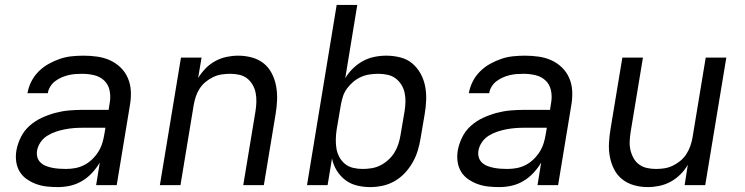

<svg xmlns="http://www.w3.org/2000/svg" viewBox="-20 -755 3040 783"><path d="M216 8Q193 8 170.5 5.5Q148 3 127.5 -4.5Q107 -12 89 -24.5Q71 -37 60 -55.5Q49 -74 46 -96.5Q43 -119 47 -142Q52 -169 65 -195.5Q78 -222 100.5 -242Q123 -262 150 -274.5Q177 -287 205 -294.5Q233 -302 261 -304.5Q289 -307 316 -307H423L428 -339Q432 -364 426.5 -388Q421 -412 404 -427.5Q387 -443 363.5 -448.5Q340 -454 315 -454Q301 -454 287 -453Q273 -452 258.5 -448.5Q244 -445 230.5 -439Q217 -433 205 -424Q193 -415 185 -402Q177 -389 175 -375H92Q96 -399 107.5 -422Q119 -445 137.5 -463.5Q156 -482 178.5 -494.5Q201 -507 224.5 -515Q248 -523 272.5 -525.5Q297 -528 321 -528Q349 -528 377 -524Q405 -520 429 -509Q453 -498 472 -479.5Q491 -461 501.5 -436.5Q512 -412 513.5 -384Q515 -356 510 -327L456 0H372L387 -92Q374 -70 355.5 -50Q337 -30 314 -16.5Q291 -3 266 2.5Q241 8 216 8ZM249 -66Q268 -66 287 -69.5Q306 -73 323.5 -82Q341 -91 356 -105.5Q371 -120 381.5 -137Q392 -154 397.5 -172.5Q403 -191 406 -210L410 -234H315Q297 -234 279.5 -232.5Q262 -231 244 -227.5Q226 -224 208 -218Q190 -212 173 -201.5Q156 -191 145 -174.5Q134 -158 131 -140Q129 -126 132.5 -113.5Q136 -101 145.5 -92Q155 -83 168 -78Q181 -73 194 -70.5Q207 -68 221 -67Q235 -66 249 -66Z M632 0 718 -520H802L788 -437Q801 -458 818.5 -476Q836 -494 858 -506Q880 -518 904 -523Q928 -528 951 -528Q980 -528 1007.5 -520.5Q1035 -513 1055.5 -496.5Q1076 -480 1088.5 -455.5Q1101 -431 1106 -404Q1111 -377 1110 -348Q1109 -319 1104 -290L1056 0H972L1022 -302Q1025 -321 1025.5 -340Q1026 -359 1022.5 -376.5Q1019 -394 1010 -409.5Q1001 -425 987.5 -435.5Q974 -446 956 -450Q938 -454 919 -454Q902 -454 884.5 -451.5Q867 -449 850 -441Q833 -433 818.5 -421Q804 -409 794 -393.5Q784 -378 778.5 -361Q773 -344 770 -327L716 0Z M1490 8Q1462 8 1435.5 1.5Q1409 -5 1388 -21Q1367 -37 1353 -60Q1339 -83 1334 -109L1316 0H1232L1353 -735H1437L1388 -436Q1400 -457 1419 -475.5Q1438 -494 1460 -506Q1482 -518 1506.5 -523Q1531 -528 1555 -528Q1584 -528 1612 -521Q1640 -514 1660.5 -497Q1681 -480 1694.5 -456Q1708 -432 1713.5 -404.5Q1719 -377 1718 -348Q1717 -319 1712 -290L1695 -190Q1691 -165 1683.5 -140.5Q1676 -116 1663 -93Q1650 -70 1631.5 -50Q1613 -30 1589.5 -16.5Q1566 -3 1540.5 2.5Q1515 8 1490 8ZM1459 -66Q1477 -66 1495.5 -69Q1514 -72 1531 -80.5Q1548 -89 1563 -102.5Q1578 -116 1588 -132Q1598 -148 1604 -166Q1610 -184 1613 -202L1630 -302Q1633 -321 1633.5 -340Q1634 -359 1630 -377Q1626 -395 1616.5 -410Q1607 -425 1593 -435.5Q1579 -446 1560.5 -450Q1542 -454 1523 -454Q1506 -454 1488 -451.5Q1470 -449 1453 -441.5Q1436 -434 1421.5 -422Q1407 -410 1395.5 -394.5Q1384 -379 1378.5 -361.5Q1373 -344 1370 -327L1353 -227Q1350 -207 1349.5 -187.5Q1349 -168 1352 -149.5Q1355 -131 1364 -114.5Q1373 -98 1387 -86.5Q1401 -75 1420 -70.5Q1439 -66 1459 -66Z M2016 8Q1993 8 1970.5 5.5Q1948 3 1927.5 -4.5Q1907 -12 1889 -24.5Q1871 -37 1860 -55.5Q1849 -74 1846 -96.5Q1843 -119 1847 -142Q1852 -169 1865 -195.5Q1878 -222 1900.5 -242Q1923 -262 1950 -274.5Q1977 -287 2005 -294.5Q2033 -302 2061 -304.5Q2089 -307 2116 -307H2223L2228 -339Q2232 -364 2226.5 -388Q2221 -412 2204 -427.5Q2187 -443 2163.5 -448.5Q2140 -454 2115 -454Q2101 -454 2087 -453Q2073 -452 2058.5 -448.5Q2044 -445 2030.5 -439Q2017 -433 2005 -424Q1993 -415 1985 -402Q1977 -389 1975 -375H1892Q1896 -399 1907.5 -422Q1919 -445 1937.5 -463.5Q1956 -482 1978.5 -494.5Q2001 -507 2024.5 -515Q2048 -523 2072.5 -525.5Q2097 -528 2121 -528Q2149 -528 2177 -524Q2205 -520 2229 -509Q2253 -498 2272 -479.5Q2291 -461 2301.5 -436.5Q2312 -412 2313.5 -384Q2315 -356 2310 -327L2256 0H2172L2187 -92Q2174 -70 2155.5 -50Q2137 -30 2114 -16.5Q2091 -3 2066 2.5Q2041 8 2016 8ZM2049 -66Q2068 -66 2087 -69.5Q2106 -73 2123.5 -82Q2141 -91 2156 -105.5Q2171 -120 2181.5 -137Q2192 -154 2197.5 -172.5Q2203 -191 2206 -210L2210 -234H2115Q2097 -234 2079.5 -232.5Q2062 -231 2044 -227.5Q2026 -224 2008 -218Q1990 -212 1973 -201.5Q1956 -191 1945 -174.5Q1934 -158 1931 -140Q1929 -126 1932.5 -113.5Q1936 -101 1945.5 -92Q1955 -83 1968 -78Q1981 -73 1994 -70.5Q2007 -68 2021 -67Q2035 -66 2049 -66Z M2622 8Q2593 8 2566 0.5Q2539 -7 2518 -23.5Q2497 -40 2484.5 -64.5Q2472 -89 2467 -116Q2462 -143 2463.5 -172Q2465 -201 2470 -230L2518 -520H2602L2552 -218Q2549 -199 2548 -180Q2547 -161 2551 -143.5Q2555 -126 2563.5 -110.5Q2572 -95 2586 -84.5Q2600 -74 2618 -70Q2636 -66 2655 -66Q2672 -66 2689 -68.5Q2706 -71 2723 -79Q2740 -87 2754.5 -99Q2769 -111 2779 -126.5Q2789 -142 2795 -159Q2801 -176 2804 -193L2858 -520H2942L2856 0H2772L2785 -83Q2773 -62 2755 -44Q2737 -26 2715 -14Q2693 -2 2669 3Q2645 8 2622 8Z"/></svg>

Font: Iosevka Aile Oblique
Style: Regular
Weight: 400
Italic angle: -9°
Designer: Belleve Invis
Foundry: Belleve Invis
Version: Version 31.1.0; ttfautohint (v1.8.4)